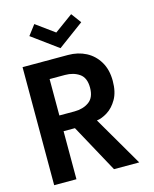

<svg xmlns="http://www.w3.org/2000/svg" viewBox="-127 -952 831 1037"><g transform="rotate(-15 288.5 -434.0)"><path d="M45 -660H299Q355 -660 399.5 -636.8Q444 -613.5 470.2 -569.2Q496.5 -525 496.5 -462.5Q496.5 -400.5 473.5 -360.8Q450.5 -321 418.2 -301Q386 -281 358.5 -278L520.5 0H379.5L233 -268.5H169.5V0H45ZM169.5 -356.5H254.5Q302 -356.5 335.2 -380Q368.5 -403.5 368.5 -459Q368.5 -514.5 335.5 -537.2Q302.5 -560 255.5 -560H169.5ZM269.5 -706 124 -812.5 166.5 -868.5 269.5 -793.5 372.5 -868.5 414 -812.5Z"/></g></svg>

Font: League Spartan Thin SemiBold
Style: Regular
Weight: 600
Version: Version 2.002